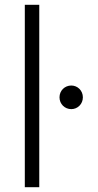

<svg xmlns="http://www.w3.org/2000/svg" viewBox="-20 -777 406 797"><path d="M83 0H143V-757H83ZM227 -373C227 -345 249 -324 276 -324C302 -324 324 -345 324 -373C324 -401 302 -422 276 -422C249 -422 227 -401 227 -373Z"/></svg>

Font: Mluvka Light
Style: Regular
Weight: 300
Designer: Modified by Jiří Krblich, Original typeface by Gumpita Rahayu
Foundry: Gumpita Rahayu & Jiří Krblich
Version: Version 2.000;Glyphs 3.1.1 (3134)